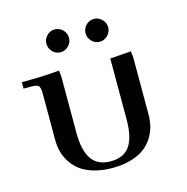

<svg xmlns="http://www.w3.org/2000/svg" viewBox="-95 -708 783 805"><g transform="rotate(-15 296.5 -305.0)"><path d="M22 -411.1V-439Q115.2 -439 185.1 -445.8L188 -418V-174.8Q188 -97.2 214.6 -59.6Q241.2 -22 296.9 -22Q353.5 -22 379.6 -59.3Q405.8 -96.7 405.8 -174.8V-439L497.1 -445.8L500 -418V-169.9Q500 -143.6 493.9 -119.4Q487.8 -95.2 473.1 -71.8Q458.5 -48.3 435.8 -31.2Q413.1 -14.2 377.4 -3.7Q341.8 6.8 296.9 6.8Q252 6.8 216.6 -3.7Q181.2 -14.2 158.7 -31.2Q136.2 -48.3 121.3 -71.5Q106.4 -94.7 100.3 -119.1Q94.2 -143.6 94.2 -169.9V-371.1Q94.2 -396 87.2 -403.6Q80.1 -411.1 55.2 -411.1ZM177.5 -533Q163.1 -547.9 163.1 -567.9Q163.1 -587.9 177.5 -602.5Q191.9 -617.2 211.9 -617.2Q231.9 -617.2 246.6 -602.5Q261.2 -587.9 261.2 -567.9Q261.2 -547.9 246.6 -533Q231.9 -518.1 211.9 -518.1Q191.9 -518.1 177.5 -533ZM347.4 -533Q333 -547.9 333 -567.9Q333 -587.9 347.4 -602.5Q361.8 -617.2 381.8 -617.2Q401.9 -617.2 416.5 -602.5Q431.2 -587.9 431.2 -567.9Q431.2 -547.9 416.5 -533Q401.9 -518.1 381.8 -518.1Q361.8 -518.1 347.4 -533Z"/></g></svg>

Font: Dihjauti S
Style: Bold
Weight: 700
Designer: T. Christopher White
Version: Version 3.0.0